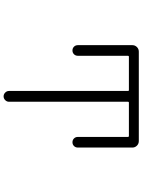

<svg xmlns="http://www.w3.org/2000/svg" viewBox="114 -908 772 1040"><g transform="rotate(90 500.0 -388.0)"><path d="M472.7 -695.3Q472.7 -700.2 468.8 -700.2H287.1Q282.2 -700.2 282.2 -695.3V-423.8Q282.2 -411.1 273.9 -402.8Q265.6 -394.5 253.4 -394.5Q241.2 -394.5 232.9 -402.8Q224.6 -411.1 224.6 -423.8V-718.8Q224.6 -733.4 234.9 -743.7Q245.1 -753.9 259.8 -753.9H744.1Q758.8 -753.9 769 -743.7Q779.3 -733.4 779.3 -718.8V-423.8Q779.3 -411.1 771 -402.8Q762.7 -394.5 750.5 -394.5Q738.3 -394.5 730 -402.8Q721.7 -411.1 721.7 -423.8V-695.3Q721.7 -700.2 716.8 -700.2H535.2Q531.2 -700.2 531.2 -695.3V-50.8Q531.2 -39.1 522.5 -30.3Q513.7 -21.5 502 -21.5Q490.2 -21.5 481.4 -30.3Q472.7 -39.1 472.7 -50.8Z"/></g></svg>

Font: Gen Jyuu Gothic L Monospace Light
Style: Regular
Weight: 300
Designer: [Source Han Sans]
Ryoko NISHIZUKA  (kana & ideographs); Paul D. Hunt (Latin, Greek & Cyrillic); Wenlong ZHANG  (bopomofo
Version: Version 1.002.20150607